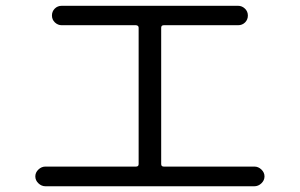

<svg xmlns="http://www.w3.org/2000/svg" viewBox="-20 -693 1040 666"><path d="M137.7 -46.9Q124 -46.9 113.3 -57.1Q102.5 -67.4 102.5 -81.1Q102.5 -94.7 113.3 -105Q124 -115.2 137.7 -115.2H452.1Q460.9 -115.2 460.9 -124V-596.7Q460.9 -604.5 452.1 -605.5H194.3Q180.7 -605.5 170.4 -615.2Q160.2 -625 160.2 -639.2Q160.2 -653.3 169.9 -663.1Q179.7 -672.9 194.3 -672.9H805.7Q819.3 -672.9 829.6 -663.1Q839.8 -653.3 839.8 -639.2Q839.8 -625 830.1 -615.2Q820.3 -605.5 805.7 -605.5H547.9Q539.1 -605.5 539.1 -596.7V-124Q539.1 -115.2 547.9 -115.2H862.3Q876 -115.2 886.7 -105Q897.5 -94.7 897.5 -81.1Q897.5 -67.4 886.7 -57.1Q876 -46.9 862.3 -46.9Z"/></svg>

Font: Rounded Mgen+ 2m regular
Style: Regular
Weight: 400
Designer: [Source Han Sans]
Ryoko NISHIZUKA  (kana & ideographs); Paul D. Hunt (Latin, Greek & Cyrillic); Wenlong ZHANG  (bopomofo
Version: Version 1.059.20150602